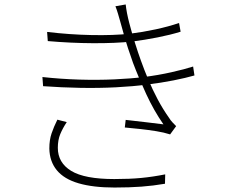

<svg xmlns="http://www.w3.org/2000/svg" viewBox="-20 -803 1040 860"><path d="M191 -660Q291 -648 389.5 -646Q488 -644 562 -652Q619 -659 677 -671.5Q735 -684 782 -700L789 -661Q744 -647 686 -635.5Q628 -624 572 -617Q497 -609 397 -609.5Q297 -610 194 -619ZM170 -458Q252 -449 334.5 -446.5Q417 -444 492.5 -447.5Q568 -451 624 -458Q688 -466 748 -479.5Q808 -493 845 -505L851 -465Q813 -454 757.5 -443Q702 -432 637 -424Q577 -416 500 -412Q423 -408 339.5 -409.5Q256 -411 173 -417ZM519 -705Q514 -723 508.5 -741.5Q503 -760 497 -775L543 -783Q547 -746 559 -700Q571 -654 585 -609.5Q599 -565 611 -532Q626 -490 644.5 -446Q663 -402 686 -358.5Q709 -315 738 -274Q744 -264 752.5 -255Q761 -246 769 -238L742 -201Q714 -210 679.5 -215.5Q645 -221 609 -225Q573 -229 539 -232L543 -266Q590 -261 638.5 -255Q687 -249 712 -246Q669 -308 635 -381.5Q601 -455 576 -521Q564 -554 553.5 -586.5Q543 -619 534.5 -649.5Q526 -680 519 -705ZM279 -256Q261 -229 250 -202.5Q239 -176 239 -141Q239 -74 299 -37.5Q359 -1 492 -1Q561 -1 613 -6Q665 -11 720 -22L719 20Q667 29 613.5 33Q560 37 493 37Q397 37 332 18Q267 -1 234.5 -40.5Q202 -80 201 -138Q201 -176 211 -205.5Q221 -235 237 -267Z"/></svg>

Font: Noto Sans TC ExtraLight
Style: Regular
Weight: 250
Designer: Ryoko NISHIZUKA  (kana, bopomofo & ideographs); Paul D. Hunt (Latin, Greek & Cyrillic); Sandoll Communications , Soo-you
Foundry: Adobe
Version: Version 2.004-H2;hotconv 1.0.118;makeotfexe 2.5.65603